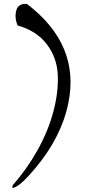

<svg xmlns="http://www.w3.org/2000/svg" viewBox="-20 -947 436 967"><path d="M44 -14Q114 -93 168 -189Q222 -285 248.5 -384Q275 -483 271 -570Q267 -657 215.5 -724.5Q164 -792 68 -819Q52 -861 62.5 -896Q73 -931 116 -927Q385 -722 324 -427Q289 -256 157 -99Q91 -19 54 -3Q41 3 42 -6Q42 -9 44 -14Z"/></svg>

Font: HarSinai
Style: Regular
Weight: 400
Version: Version 1.1